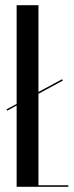

<svg xmlns="http://www.w3.org/2000/svg" viewBox="-20 -719 283 739"><path d="M128 -699V-365L219 -414L222 -409L128 -358V-6H243V0H44V-313L8 -293L5 -298L44 -319V-699Z"/></svg>

Font: Moniqa SemBd Narrow Display
Style: Regular
Weight: 600
Width: 4
Designer: Rajesh Rajput
Foundry: Rajesh Rajput
Version: Version 1.000